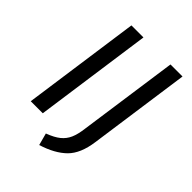

<svg xmlns="http://www.w3.org/2000/svg" viewBox="-234 -805 1060 1060"><g transform="rotate(45 296.0 -275.5)"><path d="M156 0H62L159 -689H253ZM474 -93Q460 9 409.5 59Q359 109 266 138L247 67Q295 49 321.5 27.5Q348 6 361.5 -24.5Q375 -55 381 -103L464 -689H558Z"/></g></svg>

Font: FiraGO
Style: Italic
Weight: 400
Italic angle: -8°
Designer: bBox Type GmbH
Foundry: bBox Type GmbH
Version: Version 1.001